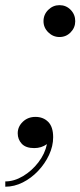

<svg xmlns="http://www.w3.org/2000/svg" viewBox="-57 -550 304 726"><path d="M107.5 -470Q107.5 -495 125.5 -512.8Q143.5 -530.5 168 -530.5Q193 -530.5 210.2 -512.8Q227.5 -495 227.5 -470Q227.5 -445.5 210.2 -427.8Q193 -410 168 -410Q143.5 -410 125.5 -427.8Q107.5 -445.5 107.5 -470ZM10 -46Q10 -71 29.2 -89.5Q48.5 -108 77 -108Q106.5 -108 125.2 -89.2Q144 -70.5 144 -31Q144 2.5 128.5 35.8Q113 69 87.2 96.2Q61.5 123.5 29.2 139.8Q-3 156 -37 156V136Q-3.5 136 30 116Q63.5 96 88.2 63.8Q113 31.5 120.5 -5Q99.5 10 72.5 10Q40.5 10 25.2 -6.5Q10 -23 10 -46Z"/></svg>

Font: Bodoni* 11pt
Style: Italic
Weight: 400
Italic angle: -13°
Version: Version 2.3